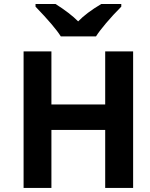

<svg xmlns="http://www.w3.org/2000/svg" viewBox="-20 -930 741 950"><path d="M638.7 0H500.5V-287.1H234.4V0H96.7V-675.8H234.4V-413.1H500.5V-675.8H638.7ZM455.1 -750H280.8Q250.5 -798.8 155.8 -897V-910.2H254.9Q326.7 -864.7 366.7 -824.2Q407.7 -866.7 481 -910.2H580.1V-897Q539.1 -856 504.6 -815.2Q470.2 -774.4 455.1 -750Z"/></svg>

Font: Cadman
Style: Bold
Weight: 700
Designer: Paul James MIller
Foundry: High-Logic / Made with FontCreator
Version: Version 2.114;March 28, 2021;FontCreator 13.0.0.2683 64-bit